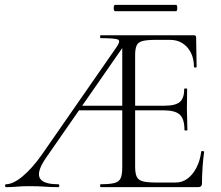

<svg xmlns="http://www.w3.org/2000/svg" viewBox="-20 -770 911 790"><path d="M5 0Q1 0 1 -6Q1 -12 5 -12Q34 -12 73 -44.5Q112 -77 151 -132L458 -574Q477 -600 466.5 -606.5Q456 -613 394 -613Q392 -613 392 -619Q392 -625 394 -625H778Q787 -625 787 -616L789 -495Q789 -492 783.5 -492Q778 -492 778 -495Q778 -528 765.5 -553Q753 -578 731 -592Q709 -606 680 -606H622Q586 -606 567.5 -601.5Q549 -597 542.5 -583.5Q536 -570 536 -543V-85Q536 -57 542.5 -43Q549 -29 567.5 -24Q586 -19 622 -19H703Q730 -19 751.5 -35Q773 -51 788 -79.5Q803 -108 808 -146Q808 -149 814 -148.5Q820 -148 820 -145Q816 -119 813.5 -82.5Q811 -46 811 -15Q811 0 795 0H394Q392 0 392 -6Q392 -12 394 -12Q432 -12 451 -17Q470 -22 476.5 -37Q483 -52 483 -81V-588L505 -604L171 -123Q131 -66 143 -39Q155 -12 219 -12Q224 -12 224 -6Q224 0 219 0Q189 0 164 -2Q139 -4 101 -4Q69 -4 50 -2Q31 0 5 0ZM290 -316 305 -335H511L518 -316ZM739 -235Q739 -280 720 -298Q701 -316 653 -316H511V-335H656Q702 -335 720 -350.5Q738 -366 738 -404Q738 -406 744 -406Q750 -406 750 -404Q750 -375 749.5 -359Q749 -343 749 -325Q749 -303 750 -281.5Q751 -260 751 -235Q751 -233 745 -233Q739 -233 739 -235ZM453 -724Q450 -724 448.5 -730.5Q447 -737 448.5 -743.5Q450 -750 453 -750H704Q708 -750 709 -743.5Q710 -737 709 -730.5Q708 -724 704 -724Z"/></svg>

Font: Cormorant Garamond Light
Style: Regular
Weight: 300
Designer: Christian Thalmann (Catharsis Fonts)
Foundry: Catharsis Fonts
Version: Version 4.001